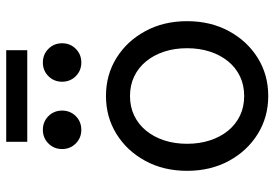

<svg xmlns="http://www.w3.org/2000/svg" viewBox="-154 -728 892 624"><g transform="rotate(-90 292.0 -416.0)"><path d="M136.7 -253.9Q136.7 -294.4 147.7 -328.1Q158.7 -361.8 179.2 -387Q199.7 -412.1 228.3 -425.8Q256.8 -439.5 292 -439.5Q327.1 -439.5 355.7 -425.8Q384.3 -412.1 404.8 -387Q425.3 -361.8 436.3 -328.1Q447.3 -294.4 447.3 -253.9Q447.3 -213.9 436.3 -179.9Q425.3 -146 404.8 -120.8Q384.3 -95.7 355.7 -82Q327.1 -68.4 292 -68.4Q256.8 -68.4 228.3 -82Q199.7 -95.7 179.2 -120.8Q158.7 -146 147.7 -179.9Q136.7 -213.9 136.7 -253.9ZM48.8 -253.9Q48.8 -177.7 81.1 -118.2Q113.3 -58.6 168.5 -24.4Q223.6 9.8 292 9.8Q360.8 9.8 415.8 -24.4Q470.7 -58.6 502.9 -118.2Q535.2 -177.7 535.2 -253.9Q535.2 -330.1 502.9 -389.6Q470.7 -449.2 415.8 -483.4Q360.8 -517.6 292 -517.6Q223.6 -517.6 168.5 -483.4Q113.3 -449.2 81.1 -389.6Q48.8 -330.1 48.8 -253.9ZM338.4 -660.2Q338.4 -633.8 356.4 -615.7Q374.5 -597.7 400.9 -597.7Q427.2 -597.7 445.3 -615.7Q463.4 -633.8 463.4 -660.2Q463.4 -686.5 445.3 -704.6Q427.2 -722.7 400.9 -722.7Q374.5 -722.7 356.4 -704.6Q338.4 -686.5 338.4 -660.2ZM119.6 -660.2Q119.6 -633.8 137.7 -615.7Q155.8 -597.7 182.1 -597.7Q208.5 -597.7 226.6 -615.7Q244.6 -633.8 244.6 -660.2Q244.6 -686.5 226.6 -704.6Q208.5 -722.7 182.1 -722.7Q155.8 -722.7 137.7 -704.6Q119.6 -686.5 119.6 -660.2ZM143.1 -773.4H440.9V-841.8H143.1Z"/></g></svg>

Font: Giphurs SC
Style: Regular
Weight: 400
Version: Version 0.920